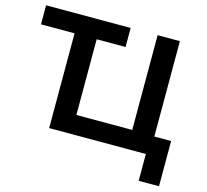

<svg xmlns="http://www.w3.org/2000/svg" viewBox="-120 -844 1238 1149"><g transform="rotate(15 499.0 -269.5)"><path d="M834 166V0H235V-587H27V-705H551V-587H372V-118H718V-705H856V-114H960V166Z"/></g></svg>

Font: Nunito Sans 7pt
Style: Bold
Weight: 700
Designer: Vernon Adams
Foundry: Vernon Adams
Version: Version 3.101;gftools[0.9.27]